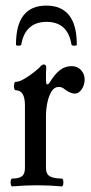

<svg xmlns="http://www.w3.org/2000/svg" viewBox="-20 -661 324 685"><path d="M24 4Q20 4 18.5 -3Q17 -10 18.5 -17Q20 -24 24 -24Q47 -24 58 -32Q69 -40 69 -62V-285Q69 -339 36 -339Q32 -339 30.5 -346.5Q29 -354 30.5 -361.5Q32 -369 36 -369Q49 -369 68 -380.5Q87 -392 104 -405.5Q121 -419 125 -425Q131 -431 136 -431Q145 -431 145 -420Q144 -409 144 -398.5Q144 -388 144 -378Q144 -360 148 -360Q154 -360 158 -368Q175 -396 193.5 -410.5Q212 -425 236 -425Q256 -425 269 -411Q282 -397 282 -377Q282 -358 271.5 -342.5Q261 -327 247 -327Q241 -327 232.5 -330Q224 -333 214 -340Q206 -347 200.5 -349Q195 -351 190 -351Q174 -351 164 -335Q154 -319 149 -295Q144 -271 144 -245V-62Q144 -40 158 -32Q172 -24 200 -24Q204 -24 205.5 -17Q207 -10 205.5 -3Q204 4 200 4Q178 2 156.5 1Q135 0 112 0Q90 0 68.5 1Q47 2 24 4ZM37 -502Q37 -641 145 -641Q254 -641 254 -502Q254 -498 245 -498Q236 -498 235 -502Q222 -583 146 -583Q109 -583 86 -563Q63 -543 56 -502Q55 -498 46 -498Q37 -498 37 -502Z"/></svg>

Font: Junicode Two Beta Condensed
Style: Regular
Weight: 400
Width: 3
Designer: Peter S. Baker
Foundry: Briery Creek Software
Version: Version 1.053; ttfautohint (v1.8.4)